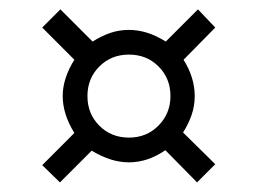

<svg xmlns="http://www.w3.org/2000/svg" viewBox="-20 -461 540 402"><path d="M336.9 -259.8Q336.9 -296.9 312 -321.8Q287.1 -346.7 250 -346.7Q212.9 -346.7 188 -321.8Q163.1 -296.9 163.1 -259.8Q163.1 -222.7 188 -197.8Q212.9 -172.9 250 -172.9Q287.1 -172.9 312 -198.2Q336.9 -223.6 336.9 -259.8ZM327.1 -374 394.5 -441.4 430.7 -403.3 364.3 -335.9Q376 -317.4 381.8 -298.3Q387.7 -279.3 387.7 -259.8Q387.7 -239.3 381.3 -220.7Q375 -202.1 363.3 -183.6L430.7 -117.2L392.6 -79.1L326.2 -146.5Q307.6 -133.8 288.6 -127.4Q269.5 -121.1 250 -121.1Q230.5 -121.1 210.9 -127.4Q191.4 -133.8 171.9 -145.5L105.5 -79.1L68.4 -115.2L135.7 -182.6Q123 -203.1 117.2 -222.2Q111.3 -241.2 111.3 -259.8Q111.3 -279.3 117.7 -298.3Q124 -317.4 135.7 -335.9L68.4 -403.3L106.4 -441.4L173.8 -374Q192.4 -385.7 210.9 -392.1Q229.5 -398.4 250 -398.4Q268.6 -398.4 287.6 -392.6Q306.6 -386.7 327.1 -374Z"/></svg>

Font: BabelStone Pseudographica
Style: Regular
Weight: 400
Designer: Andrew West
Foundry: BabelStone
Version: Version 16.0.0